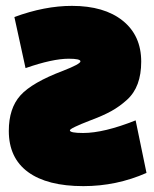

<svg xmlns="http://www.w3.org/2000/svg" viewBox="-20 -590 525 654"><path d="M263 -137Q334 -137 442 -180L479 -1Q377 44 264 44Q141 44 75.5 -4Q10 -52 10 -144Q10 -221 49.5 -265Q89 -309 195 -349Q254 -372 254 -381Q254 -390 214 -390Q159 -390 67 -358L29 -532Q132 -570 225 -570Q335 -570 398 -519.5Q461 -469 461 -380Q461 -337 449 -304.5Q437 -272 412 -249.5Q387 -227 359 -211.5Q331 -196 288 -180Q218 -153 218 -146Q218 -137 263 -137Z"/></svg>

Font: Repo
Style: ExtraBlack
Weight: 1000
Designer: Stefan Peev
Foundry: Context Ltd
Version: Version 001.000